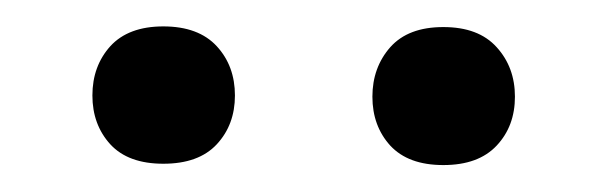

<svg xmlns="http://www.w3.org/2000/svg" viewBox="-20 -741 458 144"><path d="M49.3 -669.4C49.3 -654.8 53.8 -642.6 62.7 -632.8C71.7 -623 85 -618.2 102.5 -618.2C120.1 -618.2 133.5 -623 142.6 -632.8C151.7 -642.6 156.2 -654.8 156.2 -669.4C156.2 -684.1 151.7 -696.4 142.6 -706.3C133.5 -716.2 120.1 -721.2 102.5 -721.2C85 -721.2 71.7 -716.2 62.7 -706.3C53.8 -696.4 49.3 -684.1 49.3 -669.4ZM259.3 -668.5C259.3 -653.8 263.8 -641.6 272.7 -631.8C281.7 -622.1 294.9 -617.2 312.5 -617.2C330.1 -617.2 343.4 -622.1 352.5 -631.8C361.7 -641.6 366.2 -653.8 366.2 -668.5C366.2 -683.1 361.7 -695.5 352.5 -705.6C343.4 -715.7 330.1 -720.7 312.5 -720.7C294.9 -720.7 281.7 -715.7 272.7 -705.6C263.8 -695.5 259.3 -683.1 259.3 -668.5Z"/></svg>

Font: Roboto1
Style: rg
Weight: 400
Designer: Google
Version: Version 2.137; 2017